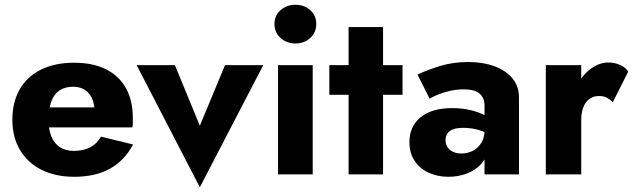

<svg xmlns="http://www.w3.org/2000/svg" viewBox="-20 -734 2669 808"><path d="M293 10Q381 10 442.5 -24Q504 -58 540 -126L405 -159Q388 -129 359.5 -114Q331 -99 291 -99Q256 -99 232 -114.5Q208 -130 196 -160Q184 -190 184 -232Q185 -278 196.5 -308.5Q208 -339 231 -354Q254 -369 288 -369Q315 -369 335 -357Q355 -345 366 -323Q377 -301 377 -271Q377 -264 373.5 -253.5Q370 -243 365 -236L401 -282H117V-198H537Q539 -205 539 -215.5Q539 -226 539 -237Q539 -311 510 -363Q481 -415 426 -442.5Q371 -470 291 -470Q211 -470 152.5 -441Q94 -412 63 -358Q32 -304 32 -230Q32 -157 64 -103Q96 -49 154.5 -19.5Q213 10 293 10Z M555 -460 821 54 1088 -460H927L821 -205L716 -460Z M1135 -633Q1135 -597 1161 -574Q1187 -551 1223 -551Q1260 -551 1285.5 -574Q1311 -597 1311 -633Q1311 -669 1285.5 -691.5Q1260 -714 1223 -714Q1187 -714 1161 -691.5Q1135 -669 1135 -633ZM1150 -460V0H1296V-460Z M1366 -460V-335H1674V-460ZM1447 -620V0H1592V-620Z M1855 -144Q1855 -161 1863 -172.5Q1871 -184 1887 -190Q1903 -196 1930 -196Q1965 -196 1996.5 -186.5Q2028 -177 2052 -159V-226Q2040 -239 2016 -251Q1992 -263 1958.5 -271Q1925 -279 1883 -279Q1797 -279 1750 -240.5Q1703 -202 1703 -136Q1703 -89 1725.5 -56Q1748 -23 1785.5 -6.5Q1823 10 1867 10Q1911 10 1949 -5.5Q1987 -21 2011 -51.5Q2035 -82 2035 -126L2019 -186Q2019 -154 2005 -132Q1991 -110 1969 -99Q1947 -88 1921 -88Q1903 -88 1888 -94.5Q1873 -101 1864 -113.5Q1855 -126 1855 -144ZM1788 -319Q1798 -325 1820 -334.5Q1842 -344 1871.5 -351Q1901 -358 1932 -358Q1953 -358 1969.5 -354Q1986 -350 1997 -341Q2008 -332 2013.5 -319.5Q2019 -307 2019 -290V0H2164V-324Q2164 -372 2136 -405Q2108 -438 2060 -455.5Q2012 -473 1951 -473Q1886 -473 1831 -456Q1776 -439 1737 -420Z M2426 -460H2277V0H2426ZM2559 -304 2624 -433Q2612 -451 2589 -461Q2566 -471 2541 -471Q2503 -471 2468 -446Q2433 -421 2411.5 -378Q2390 -335 2390 -280L2426 -227Q2426 -260 2435 -283Q2444 -306 2461 -318Q2478 -330 2500 -330Q2520 -330 2533.5 -323Q2547 -316 2559 -304Z"/></svg>

Font: Jost
Style: Bold
Weight: 700
Version: Version 3.710